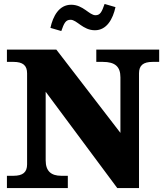

<svg xmlns="http://www.w3.org/2000/svg" viewBox="-20 -951 840 971"><path d="M211 -140V-487L573 0H683V-580C683 -620 704 -638 752 -638H785V-700H467V-638H500C562 -638 589 -614 589 -560V-279L265 -700H15V-638H48C96 -638 117 -620 117 -580V-120C117 -80 96 -62 48 -62H15V0H323V-62H290C238 -62 211 -86 211 -140ZM235 -810 290 -794C304 -834 312 -851 337 -851C369 -851 399 -798 460 -798C520 -798 551 -855 564 -915L509 -931C495 -891 487 -874 463 -874C431 -874 401 -927 340 -927C279 -927 248 -870 235 -810Z"/></svg>

Font: LT Superior Serif ExtraBold
Style: Regular
Weight: 800
Designer: Daniel Lyons
Foundry: LyonsType
Version: Version 2.120;FEAKit 1.0